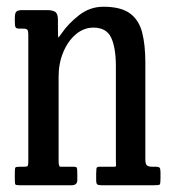

<svg xmlns="http://www.w3.org/2000/svg" viewBox="-20 -550 509 570"><path d="M49 -465H38Q27.5 -465 25.8 -469.8Q24 -474.5 24 -489V-496.5Q24 -511 28.5 -515.5Q33 -520 45.5 -520H120.5Q135.5 -520 143.8 -514.8Q152 -509.5 152 -490.5V-467Q152 -441.5 152.8 -439.2Q153.5 -437 164.5 -453Q182 -479 214.2 -504.5Q246.5 -530 287 -530Q338 -530 365 -510.8Q392 -491.5 401.8 -454.5Q411.5 -417.5 411.5 -364V-78Q411.5 -63 416.2 -59Q421 -55 433 -55H442Q452 -55 454.2 -51.5Q456.5 -48 456.5 -37.5V-21Q456.5 -4.5 454.2 -2.2Q452 0 436 0H282Q271.5 0 268.5 -2.8Q265.5 -5.5 265.5 -16.5V-34.5Q265.5 -43 266.2 -49Q267 -55 273.5 -55H318.5Q325 -55 324.5 -58.8Q324 -62.5 324 -76.5V-353Q324 -408.5 310 -438.2Q296 -468 257.5 -468Q228.5 -468 205 -448Q181.5 -428 167.8 -395Q154 -362 154 -323V-72Q154 -55 159.5 -55H198.5Q207 -55 208.2 -51.5Q209.5 -48 209.5 -34V-15.5Q209.5 0 192.5 0H40Q27.5 0 25.8 -2.2Q24 -4.5 24 -17V-39.5Q24 -51 26 -53Q28 -55 39.5 -55H49Q57.5 -55 60.8 -56.2Q64 -57.5 64 -70.5V-445.5Q64 -458.5 61 -461.8Q58 -465 49 -465Z"/></svg>

Font: Besley* Condensed
Style: Regular
Weight: 400
Width: 3
Designer: Owen Earl
Foundry: indestructible type*
Version: Version 3.000; ttfautohint (v1.8.3)